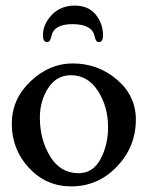

<svg xmlns="http://www.w3.org/2000/svg" viewBox="-20 -656 527 684"><path d="M317 -527Q308 -570 238 -570Q172 -570 163 -527Q159 -506 148 -506Q133 -506 133 -530Q133 -570 164.5 -603Q196 -636 246 -636Q295 -636 321 -604Q347 -572 347 -530Q347 -506 332 -506Q321 -506 317 -527ZM122 -237Q122 -159 158.5 -99Q195 -39 260 -39Q311 -39 338 -89Q365 -139 365 -203Q365 -276 329 -332Q293 -388 232 -388Q181 -388 151.5 -342Q122 -296 122 -237ZM239 -430Q329 -430 396.5 -372.5Q464 -315 464 -230Q464 -133 396.5 -62.5Q329 8 234 8Q144 8 83 -58Q22 -124 22 -215Q22 -303 89 -366.5Q156 -430 239 -430Z"/></svg>

Font: EB Garamond 08
Style: Regular
Weight: 400
Version: Version 0.016 ; ttfautohint (v1.5)